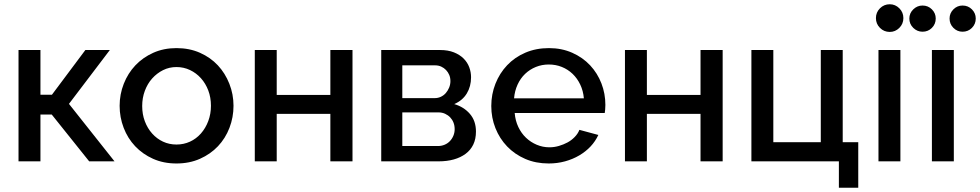

<svg xmlns="http://www.w3.org/2000/svg" viewBox="-20 -758 4604 902"><path d="M67 0V-523H170V-313H224L381 -523H496L304 -270L518 0H399L223 -220H170V0Z M809 10Q748 10 699 -12Q650 -34 615 -71Q580 -108 561 -157.5Q542 -207 542 -261Q542 -315 561.5 -364.5Q581 -414 616 -451Q651 -488 700 -510Q749 -532 809 -532Q870 -532 919.5 -510Q969 -488 1003.5 -451Q1038 -414 1057.5 -364.5Q1077 -315 1077 -261Q1077 -207 1058 -157.5Q1039 -108 1004 -71Q969 -34 919.5 -12Q870 10 809 10ZM648 -260Q648 -221 660.5 -188Q673 -155 695 -130.5Q717 -106 746 -92.5Q775 -79 809 -79Q843 -79 872.5 -92.5Q902 -106 924 -131Q946 -156 958.5 -189.5Q971 -223 971 -261Q971 -300 958.5 -333Q946 -366 924 -390.5Q902 -415 872.5 -429Q843 -443 809 -443Q775 -443 746 -428.5Q717 -414 695 -389.5Q673 -365 660.5 -331.5Q648 -298 648 -260Z M1177 0V-523H1280V-312H1532V-523H1636V0H1532V-223H1280V0Z M1771 0V-523H2048Q2085 -523 2112.5 -512Q2140 -501 2158 -483Q2176 -465 2184.5 -442Q2193 -419 2193 -395Q2193 -352 2173 -319Q2153 -286 2114 -269Q2159 -256 2187.5 -223Q2216 -190 2216 -140Q2216 -105 2203.5 -79Q2191 -53 2167.5 -35.5Q2144 -18 2112 -9Q2080 0 2040 0ZM1870 -72H2038Q2054 -72 2068.5 -78Q2083 -84 2093.5 -95Q2104 -106 2110 -120.5Q2116 -135 2116 -151Q2116 -168 2110.5 -182Q2105 -196 2095 -206.5Q2085 -217 2071 -223.5Q2057 -230 2040 -230H1870ZM1870 -297H2022Q2038 -297 2051.5 -303.5Q2065 -310 2074.5 -321Q2084 -332 2090 -346.5Q2096 -361 2096 -377Q2096 -393 2090.5 -406Q2085 -419 2075.5 -429Q2066 -439 2053 -445Q2040 -451 2024 -451H1870Z M2558 10Q2497 10 2447.5 -11.5Q2398 -33 2362.5 -70Q2327 -107 2307.5 -156Q2288 -205 2288 -260Q2288 -315 2307.5 -364.5Q2327 -414 2362.5 -451.5Q2398 -489 2448 -510.5Q2498 -532 2559 -532Q2619 -532 2668.5 -510Q2718 -488 2752.5 -451Q2787 -414 2805.5 -366Q2824 -318 2824 -265Q2824 -253 2823 -243Q2822 -233 2821 -227H2398Q2401 -191 2415 -161.5Q2429 -132 2451 -111Q2473 -90 2501.5 -78Q2530 -66 2561 -66Q2584 -66 2606 -72.5Q2628 -79 2646.5 -89Q2665 -99 2680 -114.5Q2695 -130 2702 -148L2791 -124Q2777 -94 2754.5 -70Q2732 -46 2701.5 -28Q2671 -10 2634.5 0Q2598 10 2558 10ZM2723 -296Q2720 -331 2706 -360.5Q2692 -390 2670 -411Q2648 -432 2619.5 -443.5Q2591 -455 2558 -455Q2526 -455 2497.5 -443.5Q2469 -432 2447 -411Q2425 -390 2411.5 -360.5Q2398 -331 2395 -296Z M2916 0V-523H3019V-312H3271V-523H3375V0H3271V-223H3019V0Z M3921 124V0H3510V-523H3613V-90H3836V-523H3939V-90H4012V124Z M4107 0V-523H4210V0ZM4095 -673Q4095 -700 4114 -719Q4133 -738 4160 -738Q4186 -738 4205 -719Q4224 -700 4224 -673Q4224 -646 4205 -627Q4186 -608 4160 -608Q4133 -608 4114 -627Q4095 -646 4095 -673Z M4358 0V-523H4461V0ZM4252 -671Q4252 -696 4270.5 -714Q4289 -732 4314 -732Q4340 -732 4358 -714Q4376 -696 4376 -671Q4376 -645 4358 -627Q4340 -609 4314 -609Q4289 -609 4270.5 -627Q4252 -645 4252 -671ZM4441 -671Q4441 -696 4459 -714Q4477 -732 4502 -732Q4528 -732 4546 -714Q4564 -696 4564 -671Q4564 -645 4546 -627Q4528 -609 4502 -609Q4477 -609 4459 -627Q4441 -645 4441 -671Z"/></svg>

Font: Rising Sun Medium
Style: Regular
Weight: 500
Designer: Matt McInerney, Pablo Impallari, Rodrigo Fuenzalida (Raleway font), Stephen Hutchings (Greek), Cristiano Sobral (main ch
Foundry: The Rising Sun Project Authors
Version: Version 4.327; ttfautohint (v1.8.4.7-5d5b-dirty)